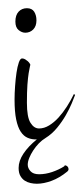

<svg xmlns="http://www.w3.org/2000/svg" viewBox="-20 -344 201 463"><path d="M33.2 -203.1Q37.1 -203.1 40.8 -200.9Q44.4 -198.7 47.1 -196.3Q49.8 -193.8 51.5 -191.2Q53.2 -188.5 53.2 -188Q53.2 -187.5 52 -182.9Q50.8 -178.2 49.1 -167.5Q47.4 -156.7 46.1 -139.4Q44.9 -122.1 44.9 -96.2Q44.9 -61.5 53.5 -47.9Q62 -34.2 74.2 -34.2Q86.4 -34.2 98.4 -41.5Q110.4 -48.8 121.1 -60.5Q131.8 -72.3 141.4 -87.2Q150.9 -102.1 158.2 -117.2L161.1 -115.2Q158.7 -108.4 153.1 -95Q147.5 -81.5 138.7 -66.2Q129.9 -50.8 117.7 -35.9Q105.5 -21 89.8 -11.2Q81.5 -6.3 73.7 1.7Q65.9 9.8 60.1 18.8Q54.2 27.8 50.5 36.9Q46.9 45.9 46.9 53.2Q46.9 61.5 53.5 68.8Q60.1 76.2 74.2 76.2Q89.8 76.2 105.7 70.8Q121.6 65.4 134.8 57.1Q135.7 54.2 138.4 54.9Q141.1 55.7 143.1 57.9Q145 60.1 145.3 63.5Q145.5 66.9 142.1 69.8Q123.5 85 104.5 92Q85.4 99.1 68.8 99.1Q61.5 99.1 53.7 97.4Q45.9 95.7 39.6 91.6Q33.2 87.4 29.1 80.1Q24.9 72.8 24.9 61Q24.9 43.9 36.6 26.4Q48.3 8.8 68.8 -7.8Q57.1 -7.3 47.1 -11.5Q37.1 -15.6 30 -26.4Q22.9 -37.1 19 -55.9Q15.1 -74.7 15.1 -104Q15.1 -119.1 16.4 -136.5Q17.6 -153.8 19.8 -168.7Q22 -183.6 25.4 -193.4Q28.8 -203.1 33.2 -203.1ZM44.9 -324.2Q57.1 -324.2 62.5 -315.7Q67.9 -307.1 67.9 -294.9Q67.9 -280.8 60.1 -272.9Q52.2 -265.1 41 -265.1Q32.7 -265.1 24.9 -271.5Q17.1 -277.8 17.1 -292Q17.1 -307.6 24.9 -315.9Q32.7 -324.2 44.9 -324.2Z"/></svg>

Font: Stalemate
Style: Regular
Weight: 400
Designer: Astigmatic (AOETI)
Foundry: Astigmatic (AOETI)
Version: Version 001.000